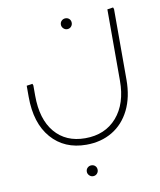

<svg xmlns="http://www.w3.org/2000/svg" viewBox="-83 -428 727 872"><g transform="rotate(-10 280.5 7.5)"><path d="M271 231Q170 231 110 162Q50 93 50 -29H80Q80 80 131 140.5Q182 201 271 201Q363 201 417 139Q471 77 471 -29H501Q501 52 472 110.5Q443 169 391 200Q339 231 271 231ZM50 -29V-80L77 -84L80 -76V-29ZM471 -29V-358L498 -362L501 -354V-29ZM276 -301Q266 -301 258.5 -308.5Q251 -316 251 -326Q251 -337 258.5 -344Q266 -351 276 -351Q287 -351 294 -344Q301 -337 301 -326Q301 -316 294 -308.5Q287 -301 276 -301ZM276 377Q266 377 258.5 369.5Q251 362 251 352Q251 341 258.5 334Q266 327 276 327Q287 327 294 334Q301 341 301 352Q301 362 294 369.5Q287 377 276 377Z"/></g></svg>

Font: Fustat ExtraLight
Style: Regular
Weight: 250
Designer: Mohamed Gaber, Khaled Hosny, Laura Garcia Mut
Foundry: Kief Type Foundry, Alif Type Foundry, Hard Type Foundry
Version: Version 1.007